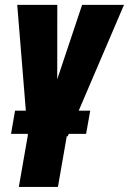

<svg xmlns="http://www.w3.org/2000/svg" viewBox="-20 -548 519 772"><path d="M254.4 -34.2 212.9 203.6H55.7L97.2 -34.2ZM180.2 -139.6 310.1 -528.3H478.5L252.4 0H143.1ZM210.4 -528.3 210 -119.6 194.3 0H92.3L49.3 -528.3ZM342.8 -103 326.2 -9.8H24.4L40.5 -103Z"/></svg>

Font: Roboto Condensed Black
Style: Italic
Weight: 900
Italic angle: -12°
Designer: Christian Robertson
Foundry: Google
Version: Version 3.008; 2023